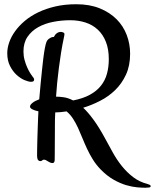

<svg xmlns="http://www.w3.org/2000/svg" viewBox="-20 -716 738 915"><path d="M236.8 -540Q241.7 -550.8 250.5 -557.4Q259.3 -564 270.5 -564Q274.4 -564 280.8 -561.5Q287.1 -559.1 287.1 -553.7Q287.1 -549.8 286.4 -546.6Q285.6 -543.5 284.7 -538.1Q276.9 -502 271 -465.1Q265.1 -428.2 260.5 -391.8Q255.9 -355.5 252.4 -320.8Q249 -286.1 247.1 -255.4Q264.2 -255.4 284.4 -252.4Q304.7 -249.5 328.6 -237.3Q376 -246.6 408.4 -264.4Q440.9 -282.2 460.9 -307.4Q481 -332.5 489.7 -364.5Q498.5 -396.5 498.5 -434.1Q498.5 -481.9 484.6 -516.8Q470.7 -551.8 446 -574.7Q421.4 -597.7 387.7 -608.6Q354 -619.6 314.5 -619.6Q273.4 -619.6 233.4 -611.8Q193.4 -604 161.9 -586.4Q130.4 -568.8 111.1 -540.5Q91.8 -512.2 91.8 -470.7Q91.8 -449.2 97.2 -429.7Q102.5 -410.2 109.9 -394Q117.2 -377.9 124.5 -366.5Q131.8 -355 136.2 -349.6Q138.7 -346.7 140.6 -343.8Q142.6 -340.8 142.6 -335.9Q142.6 -332 139.4 -329.1Q136.2 -326.2 127.9 -326.2Q116.2 -326.2 96.9 -334.2Q77.6 -342.3 59.3 -358.9Q41 -375.5 27.8 -401.4Q14.6 -427.2 14.6 -462.4Q14.6 -487.3 23.9 -514.2Q33.2 -541 51.8 -566.9Q70.3 -592.8 97.9 -616.2Q125.5 -639.6 162.1 -657.2Q198.7 -674.8 243.9 -685.3Q289.1 -695.8 343.3 -695.8Q407.2 -695.8 455.3 -676.3Q503.4 -656.7 535.6 -624.3Q567.9 -591.8 584 -549.1Q600.1 -506.3 600.1 -460Q600.1 -402.8 580.3 -360.1Q560.5 -317.4 528.8 -286.6Q497.1 -255.9 457 -235.4Q417 -214.8 376.5 -202.6Q399.9 -180.7 426 -145Q452.1 -109.4 481.4 -55.2Q499 -22.5 518.1 11.7Q537.1 45.9 561 75.7Q585 105.5 614.7 128.2Q644.5 150.9 683.6 161.1Q691.9 163.6 695.1 166Q698.2 168.5 698.2 170.9Q698.2 176.3 690.7 177.5Q683.1 178.7 672.9 178.7Q657.7 178.7 634 176.8Q610.4 174.8 581.8 166.5Q553.2 158.2 522 140.6Q490.7 123 460.4 92.3Q438.5 69.8 422.9 44.7Q407.2 19.5 395.3 -6.1Q383.3 -31.7 373 -57.1Q362.8 -82.5 352.1 -106Q341.3 -129.4 328.4 -149.7Q315.4 -169.9 297.4 -185.1Q282.2 -182.6 268.6 -181.6Q254.9 -180.7 243.2 -180.2Q242.2 -161.1 241.9 -145.8Q241.7 -130.4 241.7 -120.1Q241.7 -95.7 241.5 -70.3Q241.2 -44.9 241.2 -22.7Q241.2 -0.5 241 16.6Q240.7 33.7 240.7 41Q240.7 43 240.7 46.4Q240.7 49.8 239.7 53Q238.8 56.2 236.6 58.6Q234.4 61 230.5 61Q224.1 61 218.8 58.6Q213.4 56.2 208.5 53Q203.6 49.8 199 47.4Q194.3 44.9 189.9 44.9Q184.6 44.9 181.2 48.3Q177.7 51.8 172.9 51.8Q167 51.8 163.6 48.8Q160.2 45.9 158.7 41.5Q157.2 37.1 157 32.2Q156.7 27.3 156.7 23.4Q156.7 14.2 157 -5.9Q157.2 -25.9 158 -51Q158.7 -76.2 159.7 -103.8Q160.6 -131.3 161.6 -155.8L163.1 -185.5Q144 -189.5 133.5 -195.3Q123 -201.2 123 -208Q123 -216.3 134.8 -225.8Q146.5 -235.4 167 -242.7Q169.9 -279.8 173.6 -316.7Q177.2 -353.5 180.4 -384.3Q183.6 -415 186.3 -437Q189 -459 190.4 -466.8Q193.8 -488.3 197.5 -503.4Q201.2 -518.6 205.6 -523.9Q209 -528.3 213.9 -531.7Q217.8 -534.7 223.6 -537.4Q229.5 -540 236.8 -540Z"/></svg>

Font: Engagement
Style: Regular
Weight: 400
Designer: Astigmatic (AOETI)
Foundry: Astigmatic (AOETI)
Version: Version 1.000